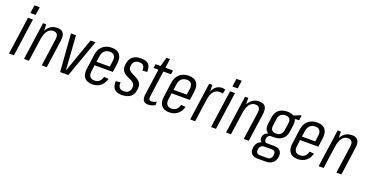

<svg xmlns="http://www.w3.org/2000/svg" viewBox="-34 -1564 4973 2587"><g transform="rotate(20 2452.5 -270.5)"><path d="M181 -540 105 0H34L110 -540ZM210 -727 193 -611H118L134 -727Z M558 -391Q566 -441 549.5 -465.5Q533 -490 494 -490Q441 -490 409 -446Q377 -402 364 -314L324 -248L332 -306Q348 -427 398.5 -487Q449 -547 532 -547Q592 -547 617 -510.5Q642 -474 631 -399L575 0H503ZM325 -540H371L375 -387L320 0H249Z M726 -540H798L832 -52H835L1007 -540H1078L885 0H767Z M1229 7Q1178 7 1144 -13Q1110 -33 1096.5 -71.5Q1083 -110 1090 -164L1119 -376Q1127 -431 1152.5 -469Q1178 -507 1219 -527Q1260 -547 1313 -547Q1391 -547 1427 -501Q1463 -455 1451 -366L1434 -245H1160L1167 -298H1383L1366 -264L1382 -381Q1390 -433 1369.5 -460Q1349 -487 1304 -487Q1258 -487 1229 -460.5Q1200 -434 1192 -384L1160 -155Q1154 -104 1174 -77.5Q1194 -51 1239 -51Q1280 -51 1307 -73.5Q1334 -96 1346 -142L1412 -137Q1391 -66 1344 -29.5Q1297 7 1229 7Z M1652 6Q1577 6 1543.5 -30Q1510 -66 1513 -143L1580 -148Q1576 -98 1596 -74.5Q1616 -51 1660 -51Q1701 -51 1725 -72Q1749 -93 1754 -131Q1758 -162 1748 -181Q1738 -200 1719.5 -213Q1701 -226 1677 -236Q1653 -246 1630 -257.5Q1607 -269 1588.5 -287.5Q1570 -306 1561.5 -334Q1553 -362 1559 -405Q1569 -477 1612.5 -512Q1656 -547 1733 -547Q1807 -547 1839.5 -512.5Q1872 -478 1869 -403L1801 -398Q1805 -445 1786 -467.5Q1767 -490 1725 -490Q1685 -490 1661 -469Q1637 -448 1632 -409Q1627 -378 1637.5 -358Q1648 -338 1667 -325.5Q1686 -313 1709 -302.5Q1732 -292 1755.5 -279.5Q1779 -267 1797.5 -249Q1816 -231 1824.5 -203Q1833 -175 1827 -132Q1818 -63 1773.5 -28.5Q1729 6 1652 6Z M2028 7Q1979 7 1959.5 -22.5Q1940 -52 1949 -115L2007 -528L2048 -671H2098L2021 -119Q2015 -80 2023.5 -65Q2032 -50 2058 -50Q2076 -50 2093 -55.5Q2110 -61 2126 -71L2128 -22Q2113 -13 2096.5 -6.5Q2080 0 2062.5 3.5Q2045 7 2028 7ZM1939 -540H2189L2181 -483H1931Z M2333 7Q2282 7 2248 -13Q2214 -33 2200.5 -71.5Q2187 -110 2194 -164L2223 -376Q2231 -431 2256.5 -469Q2282 -507 2323 -527Q2364 -547 2417 -547Q2495 -547 2531 -501Q2567 -455 2555 -366L2538 -245H2264L2271 -298H2487L2470 -264L2486 -381Q2494 -433 2473.5 -460Q2453 -487 2408 -487Q2362 -487 2333 -460.5Q2304 -434 2296 -384L2264 -155Q2258 -104 2278 -77.5Q2298 -51 2343 -51Q2384 -51 2411 -73.5Q2438 -96 2450 -142L2516 -137Q2495 -66 2448 -29.5Q2401 7 2333 7Z M2708 -540H2754L2756 -378L2703 0H2632ZM2728 -345Q2742 -444 2784 -495.5Q2826 -547 2893 -547Q2905 -547 2917 -545Q2929 -543 2939 -539L2925 -477Q2906 -484 2881 -484Q2827 -484 2794 -445Q2761 -406 2750 -330Z M3078 -540 3002 0H2931L3007 -540ZM3107 -727 3090 -611H3015L3031 -727Z M3455 -391Q3463 -441 3446.5 -465.5Q3430 -490 3391 -490Q3338 -490 3306 -446Q3274 -402 3261 -314L3221 -248L3229 -306Q3245 -427 3295.5 -487Q3346 -547 3429 -547Q3489 -547 3514 -510.5Q3539 -474 3528 -399L3472 0H3400ZM3222 -540H3268L3272 -387L3217 0H3146Z M3775 -160Q3700 -160 3664.5 -197Q3629 -234 3638 -303L3653 -405Q3663 -474 3708.5 -510.5Q3754 -547 3829 -547Q3903 -547 3938.5 -510.5Q3974 -474 3964 -405L3950 -303Q3940 -234 3894.5 -197Q3849 -160 3775 -160ZM3672 186Q3608 186 3579 155.5Q3550 125 3557 68Q3565 10 3603.5 -20.5Q3642 -51 3706 -51H3812Q3875 -51 3904 -20.5Q3933 10 3925 68Q3917 125 3879.5 155.5Q3842 186 3778 186ZM3782 133Q3845 133 3854 68Q3859 36 3846 19Q3833 2 3801 2H3702Q3636 2 3627 68Q3619 133 3683 133ZM3686 -28Q3647 -28 3629 -50Q3611 -72 3616 -105Q3621 -140 3644.5 -161Q3668 -182 3709 -182H3778L3775 -160H3735Q3711 -160 3696 -145Q3681 -130 3678 -105Q3675 -81 3684.5 -66Q3694 -51 3719 -51H3759L3756 -28ZM3783 -216Q3823 -216 3848 -238.5Q3873 -261 3879 -302L3894 -405Q3899 -448 3881 -469.5Q3863 -491 3821 -491Q3781 -491 3755 -469.5Q3729 -448 3723 -405L3709 -302Q3703 -261 3722.5 -238.5Q3742 -216 3783 -216ZM3894 -514 4008 -561H4026L4015 -492L3890 -483Z M4175 7Q4124 7 4090 -13Q4056 -33 4042.5 -71.5Q4029 -110 4036 -164L4065 -376Q4073 -431 4098.5 -469Q4124 -507 4165 -527Q4206 -547 4259 -547Q4337 -547 4373 -501Q4409 -455 4397 -366L4380 -245H4106L4113 -298H4329L4312 -264L4328 -381Q4336 -433 4315.5 -460Q4295 -487 4250 -487Q4204 -487 4175 -460.5Q4146 -434 4138 -384L4106 -155Q4100 -104 4120 -77.5Q4140 -51 4185 -51Q4226 -51 4253 -73.5Q4280 -96 4292 -142L4358 -137Q4337 -66 4290 -29.5Q4243 7 4175 7Z M4783 -391Q4791 -441 4774.5 -465.5Q4758 -490 4719 -490Q4666 -490 4634 -446Q4602 -402 4589 -314L4549 -248L4557 -306Q4573 -427 4623.5 -487Q4674 -547 4757 -547Q4817 -547 4842 -510.5Q4867 -474 4856 -399L4800 0H4728ZM4550 -540H4596L4600 -387L4545 0H4474Z"/></g></svg>

Font: Pathway Extreme Condensed Light
Style: Italic
Weight: 300
Width: 3
Italic angle: -8°
Version: Version 1.001;gftools[0.9.26]